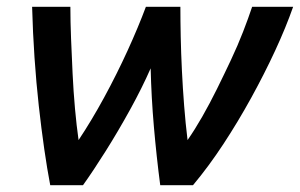

<svg xmlns="http://www.w3.org/2000/svg" viewBox="-20 -542 878 562"><path d="M127 0Q118 -47 109.5 -106Q101 -165 93.5 -232.5Q86 -300 81 -373.5Q76 -447 74 -522H186Q186 -479 188 -429Q190 -379 192.5 -326.5Q195 -274 199.5 -224Q204 -174 210 -132Q248 -189 285 -257Q322 -325 353.5 -394Q385 -463 407 -522H508Q508 -481 509 -433.5Q510 -386 512.5 -335Q515 -284 519 -232.5Q523 -181 529 -132Q550 -162 572 -200.5Q594 -239 615 -281.5Q636 -324 656 -366.5Q676 -409 691.5 -449Q707 -489 718 -522H838Q817 -462 785.5 -394Q754 -326 715.5 -256Q677 -186 634 -120.5Q591 -55 545 0H449Q438 -84 430.5 -170.5Q423 -257 421 -342Q396 -285 361 -221.5Q326 -158 289.5 -100Q253 -42 223 0Z"/></svg>

Font: Ubuntu Sans SemiBold
Style: Italic
Weight: 600
Italic angle: -13.5°
Designer: Dalton Maag Ltd
Foundry: Dalton Maag Ltd
Version: Version 1.006